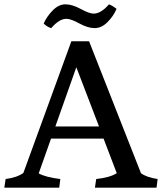

<svg xmlns="http://www.w3.org/2000/svg" viewBox="-20 -868 749 888"><path d="M0 0 6 -40Q59 -47 88 -68L310 -677H392L632 -67Q657 -48 709 -40L704 0H419L425 -40Q489 -47 520 -67L459 -227H216L159 -66Q192 -48 259 -40L254 0ZM236 -283H438L333 -557ZM413 -805Q447 -805 484 -848Q502 -841 519 -827Q506 -795 478 -766.5Q450 -738 418 -738Q386 -738 347 -759.5Q308 -781 287 -781Q254 -781 217 -738Q200 -742 182 -759Q195 -790 223 -819Q251 -848 282.5 -848Q314 -848 353.5 -826.5Q393 -805 413 -805Z"/></svg>

Font: Cambo
Style: Regular
Weight: 400
Designer: Carolina Giovagnoli, Andres Torresi
Foundry: Carolina Giovagnoli, Andres Torresi
Version: Version 2.001